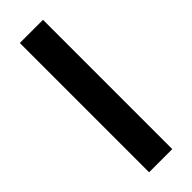

<svg xmlns="http://www.w3.org/2000/svg" viewBox="-246 -746 764 764"><g transform="rotate(-45 136.0 -364.0)"><path d="M201.2 -727.5V0H70.8V-727.5Z"/></g></svg>

Font: Inter 17pt SemiBold
Style: Regular
Weight: 600
Version: Version 4.001;git-66647c0bb